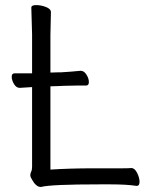

<svg xmlns="http://www.w3.org/2000/svg" viewBox="-20 -725 587 754"><path d="M178 -440 209 -441H220Q256 -443 296 -447H297Q310 -447 319.5 -432Q329 -417 329 -403Q329 -389 318 -389H279Q251 -389 231 -388L209 -387L178 -386V-59Q256 -64 345 -64H458Q482 -64 495 -65H496Q509 -65 518.5 -46Q528 -27 528 -11Q528 5 517 5H516Q477 -1 413 -1H372Q180 -1 142 9H139Q122 9 106 -19Q99 -30 99 -37Q99 -44 102.5 -51Q106 -58 106 -70V-383Q91 -382 58 -380H57Q44 -380 35 -395Q26 -410 26 -423.5Q26 -437 37 -437H106V-589L103 -695Q103 -705 122 -705Q141 -705 160.5 -697.5Q180 -690 180 -677L178 -588Z"/></svg>

Font: Moon Stars Kai T
Style: Regular
Weight: 400
Designer: GuiWonder
Version: Version 1.101